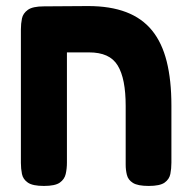

<svg xmlns="http://www.w3.org/2000/svg" viewBox="-20 -605 624 634"><path d="M125 9Q88 9 72 -2Q56 -13 52.5 -30.5Q49 -48 49 -67V-508Q49 -527 52.5 -544Q56 -561 72 -572.5Q88 -584 125 -584L271 -585Q344 -585 396.5 -565Q449 -545 482 -504.5Q515 -464 530.5 -402Q546 -340 546 -257V-68Q546 -48 542.5 -30.5Q539 -13 523.5 -2Q508 9 471 9Q435 9 419 -1Q403 -11 399 -27.5Q395 -44 395 -61V-255Q395 -300 388.5 -333.5Q382 -367 368.5 -389Q355 -411 331.5 -421.5Q308 -432 274 -432H201V-68Q201 -48 197 -30.5Q193 -13 177.5 -2Q162 9 125 9Z"/></svg>

Font: Fredoka SemiCondensed SemiBold
Style: Regular
Weight: 600
Width: 4
Designer: Ben Nathan
Foundry: Milena B. Brandão, Ben Nathan
Version: Version 2.001